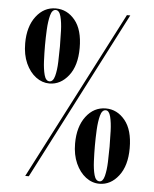

<svg xmlns="http://www.w3.org/2000/svg" viewBox="-52 -746 639 795"><g transform="rotate(5 268.0 -348.0)"><path d="M148 -390Q118 -390 92 -409.5Q66 -429 50 -464.2Q34 -499.5 34 -547.5Q34 -617 66.5 -659.5Q99 -702 148 -702Q195.5 -702 228 -662.5Q260.5 -623 260.5 -547.5Q260.5 -473.5 227.5 -431.8Q194.5 -390 148 -390ZM82 0 443.5 -700H457.5L97 0ZM148 -399Q163 -399 169.5 -423.2Q176 -447.5 177.2 -482Q178.5 -516.5 178.5 -546.5Q178.5 -577 177.2 -611.8Q176 -646.5 169.5 -671Q163 -695.5 148 -695.5Q133 -695.5 126.5 -670.8Q120 -646 118.2 -611Q116.5 -576 116.5 -545.5Q116.5 -515 118 -481Q119.5 -447 126 -423Q132.5 -399 148 -399ZM390.5 5.5Q360 5.5 334 -14.2Q308 -34 292 -69.5Q276 -105 276 -152Q276 -222 308.5 -264.8Q341 -307.5 390.5 -307.5Q437.5 -307.5 470.2 -267.8Q503 -228 503 -152Q503 -79 470.2 -36.8Q437.5 5.5 390.5 5.5ZM390.5 -4.5Q404.5 -4.5 410.8 -28.8Q417 -53 418.2 -87Q419.5 -121 419.5 -151Q419.5 -181.5 418.2 -216.2Q417 -251 410.8 -275.5Q404.5 -300 390.5 -300Q375 -300 368.5 -275.2Q362 -250.5 360.2 -215.5Q358.5 -180.5 358.5 -150Q358.5 -119.5 360 -85.8Q361.5 -52 368 -28.2Q374.5 -4.5 390.5 -4.5Z"/></g></svg>

Font: Imbue 100pt ExtraBold
Style: Regular
Weight: 800
Designer: Tyler Finck
Foundry: Etcetera Type Company
Version: Version 1.102; ttfautohint (v1.8.3)